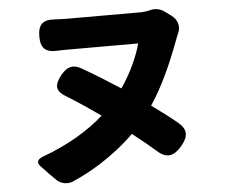

<svg xmlns="http://www.w3.org/2000/svg" viewBox="-54 -801 1089 922"><g transform="rotate(-5 490.0 -340.0)"><path d="M399 -21C458 -59 515 -103 563 -151C603 -120 641 -89 675 -59C719 -19 755 -26 794 -72C830 -115 832 -149 789 -185C753 -215 711 -246 667 -278C724 -364 768 -459 817 -590C820 -597 822 -604 825 -610C841 -641 833 -676 803 -699L770 -723C751 -737 723 -742 701 -735C685 -731 669 -729 654 -729C607 -729 403 -729 300 -729C282 -729 261 -730 241 -731C184 -735 161 -712 161 -655C161 -599 185 -577 241 -580C262 -581 283 -581 300 -581C403 -581 583 -581 631 -581C616 -524 582 -445 532 -373C469 -414 406 -453 348 -486C309 -508 280 -498 252 -464C216 -420 213 -389 262 -360C313 -329 369 -291 426 -251C351 -184 252 -125 130 -80C99 -69 95 -52 114 -33L149 4L181 36C202 57 233 63 259 53C306 33 353 8 399 -21Z"/></g></svg>

Font: GenSenRounded2 TW H
Style: Regular
Weight: 900
Version: Version 2.100;PS 2.1;hotconv 16.6.51;makeotf.lib2.5.65220 DE